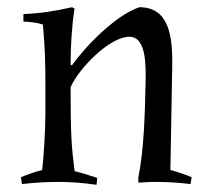

<svg xmlns="http://www.w3.org/2000/svg" viewBox="-20 -505 587 533"><path d="M413 0C445 0 477 2 509 6L512 -13C496 -20 470 -29 453 -33L458 -314C460 -399 452 -485 367 -485C303 -464 219 -379 180 -324L176 -325C176 -375 179 -431 187 -481L180 -485C132 -474 93 -468 45 -466V-445C60 -445 84 -442 99 -437C105 -376 106 -327 106 -274V-190C106 -141 101 -63 97 -33C80 -29 54 -20 38 -13L41 6C75 2 109 0 143 0C178 0 213 3 248 8L250 -11C233 -17 204 -26 187 -30C178 -102 176 -134 176 -263C198 -314 284 -403 339 -403C388 -403 385 -318 384 -269C382 -187 380 -92 364 -12V2C379 1 398 0 413 0Z"/></svg>

Font: Almendra
Style: Regular
Weight: 400
Designer: Ana Sanfelippo
Foundry: Ana Sanfelippo
Version: Version 1.003